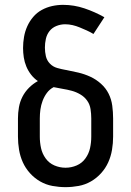

<svg xmlns="http://www.w3.org/2000/svg" viewBox="-20 -763 540 791"><path d="M250 8Q223 8 196 3Q169 -2 145.5 -15.5Q122 -29 103.5 -49.5Q85 -70 74 -94.5Q63 -119 58.5 -146Q54 -173 54 -200V-275Q54 -298 58 -321Q62 -344 72.5 -364.5Q83 -385 99.5 -401.5Q116 -418 136 -429Q120 -440 108 -455.5Q96 -471 88.5 -489Q81 -507 78 -526.5Q75 -546 75 -565Q75 -588 79 -611Q83 -634 92.5 -655Q102 -676 117 -693.5Q132 -711 152 -722Q172 -733 194.5 -738Q217 -743 240 -743Q285 -743 328 -728.5Q371 -714 410 -692L365 -623Q352 -631 337.5 -637.5Q323 -644 308.5 -650Q294 -656 279 -659.5Q264 -663 248 -663Q248 -663 248 -663Q248 -663 248 -663Q230 -663 212.5 -656Q195 -649 184 -635Q173 -621 169 -603Q165 -585 165 -567Q165 -549 169 -531.5Q173 -514 185.5 -501Q198 -488 215.5 -483Q233 -478 250 -475H251Q277 -470 302.5 -464Q328 -458 352 -447Q376 -436 396 -418Q416 -400 427.5 -377Q439 -354 442.5 -327.5Q446 -301 446 -275V-200Q446 -173 441.5 -146Q437 -119 426 -94.5Q415 -70 396.5 -49.5Q378 -29 354.5 -15.5Q331 -2 304 3Q277 8 250 8ZM250 -72Q274 -72 296 -81.5Q318 -91 332 -110.5Q346 -130 351 -153Q356 -176 356 -200V-275Q356 -294 353 -313.5Q350 -333 339 -348.5Q328 -364 311 -374Q294 -384 275.5 -389Q257 -394 238 -397Q219 -400 201 -404Q184 -395 173 -380Q162 -365 155.5 -347.5Q149 -330 146.5 -312Q144 -294 144 -275V-200Q144 -176 149 -153Q154 -130 168 -110.5Q182 -91 204 -81.5Q226 -72 250 -72Z"/></svg>

Font: Iosevka SS04 Medium
Style: Regular
Weight: 500
Monospace: yes
Designer: Belleve Invis
Foundry: Belleve Invis
Version: Version 19.0.0; ttfautohint (v1.8.4)